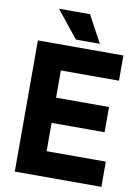

<svg xmlns="http://www.w3.org/2000/svg" viewBox="-98 -961 749 1035"><g transform="rotate(10 277.0 -444.0)"><path d="M139 -897 258 -749H389L309 -897ZM57 -709V9H531V-129H207V-284H497V-422H207V-571H525V-709Z"/></g></svg>

Font: Kalas SG
Style: Bold
Weight: 700
Designer: Kalas
Foundry: Kalas
Version: Version 2.000;FEAKit 1.0